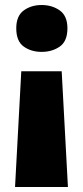

<svg xmlns="http://www.w3.org/2000/svg" viewBox="-20 -583 330 766"><path d="M249 -470.2Q249 -418.5 218.5 -397.2Q188 -376 146 -376Q104.5 -376 74.7 -397.2Q44.9 -418.5 44.9 -470.2Q44.9 -519.5 74.7 -541.3Q104.5 -563 146 -563Q188 -563 218.5 -541.3Q249 -519.5 249 -470.2ZM64.9 -298.8H226.1L251 163.1H40Z"/></svg>

Font: Open Sans ExtraBold
Style: Regular
Weight: 800
Designer: Monotype Design Team
Foundry: Monotype Imaging Inc.
Version: Version 3.003; ttfautohint (v1.8.4)